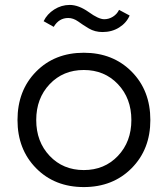

<svg xmlns="http://www.w3.org/2000/svg" viewBox="-20 -739 680 779"><path d="M590 -252Q590 -133 514 -56.5Q438 20 320 20Q202 20 126.5 -56.5Q51 -133 51 -252Q51 -372 126.5 -448.5Q202 -525 320 -525Q438 -525 514 -448.5Q590 -372 590 -252ZM513 -252Q513 -340 458.5 -397.5Q404 -455 320 -455Q236 -455 181.5 -397.5Q127 -340 127 -252Q127 -164 181.5 -106.5Q236 -49 320 -49Q404 -49 458.5 -106.5Q513 -164 513 -252ZM198 -630 157 -653Q171 -682 200 -700.5Q229 -719 263 -719Q299 -719 340 -690Q380 -661 403 -661Q422 -661 438.5 -671.5Q455 -682 463 -699L506 -676Q493 -646 463.5 -627.5Q434 -609 396 -609Q365 -609 340.5 -623.5Q316 -638 297 -652Q277 -666 257 -666Q219 -666 198 -630Z"/></svg>

Font: Metropolitano
Style: Regular
Weight: 400
Designer: Fonts by Alex Slobzheninov & Chris M. Simpson / Changes by Cristiano Sobral
Foundry: Fonts by Alex Slobzheninov & Chris M. Simpson / Changes by Cristiano Sobral
Version: Version 1.00;August 30, 2020;FontCreator 13.0.0.2681 64-bit